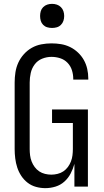

<svg xmlns="http://www.w3.org/2000/svg" viewBox="-20 -968 540 996"><path d="M215 8Q191 8 167 1.5Q143 -5 123.5 -20Q104 -35 90.5 -55.5Q77 -76 69.5 -99Q62 -122 59 -146.5Q56 -171 56 -195V-540Q56 -566 60 -592.5Q64 -619 75 -643Q86 -667 104 -687Q122 -707 145 -720Q168 -733 194.5 -738Q221 -743 247 -743Q272 -743 296.5 -739Q321 -735 343.5 -724Q366 -713 384.5 -695.5Q403 -678 415 -656.5Q427 -635 432.5 -610.5Q438 -586 438 -561V-555H360V-559Q360 -582 353 -604Q346 -626 330 -642.5Q314 -659 292 -666Q270 -673 247 -673Q222 -673 198.5 -663.5Q175 -654 160 -634Q145 -614 139.5 -589.5Q134 -565 134 -540V-195Q134 -179 136 -162.5Q138 -146 144 -130.5Q150 -115 160 -101.5Q170 -88 183.5 -79Q197 -70 213.5 -66Q230 -62 246 -62Q262 -62 278.5 -66Q295 -70 308.5 -79Q322 -88 332 -101.5Q342 -115 348 -130.5Q354 -146 356 -162.5Q358 -179 358 -195V-330H250V-400H436V0H366V-118Q359 -92 346.5 -68Q334 -44 314 -26Q294 -8 268 0Q242 8 215 8ZM250 -823Q237 -823 225 -826.5Q213 -830 204 -839Q195 -848 191.5 -860Q188 -872 188 -885Q188 -898 191.5 -910Q195 -922 204 -931Q213 -940 225 -944Q237 -948 250 -948Q263 -948 275 -944Q287 -940 296 -931Q305 -922 309 -910Q313 -898 313 -885Q313 -872 309 -860Q305 -848 296 -839Q287 -830 275 -826.5Q263 -823 250 -823Z"/></svg>

Font: Iosevka
Style: Regular
Weight: 400
Monospace: yes
Designer: Belleve Invis
Foundry: Belleve Invis
Version: Version 33.2.3; ttfautohint (v1.8.4)